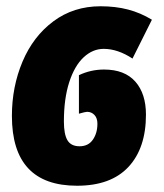

<svg xmlns="http://www.w3.org/2000/svg" viewBox="-20 -583 524 613"><path d="M18 -213Q18 -306 52 -386.5Q86 -467 150.5 -515Q215 -563 301 -563Q349 -563 389 -552.5Q429 -542 465 -520L403 -396Q356 -427 311 -427Q276 -427 247 -400Q218 -373 201 -320.5Q184 -268 184 -195Q184 -154 195.5 -135Q207 -116 234 -116Q262 -116 276.5 -137Q291 -158 291 -188Q291 -206 281.5 -216Q272 -226 258 -226Q253 -226 232 -220V-343Q270 -361 312 -361Q378 -361 412 -322.5Q446 -284 446 -217Q446 -110 390 -50Q334 10 226 10Q18 10 18 -213Z"/></svg>

Font: Noto Sans UI CondBlack
Style: Italic
Weight: 900
Width: 3
Italic angle: -12°
Designer: Monotype Design Team
Foundry: Monotype Imaging Inc.
Version: Version 1.001